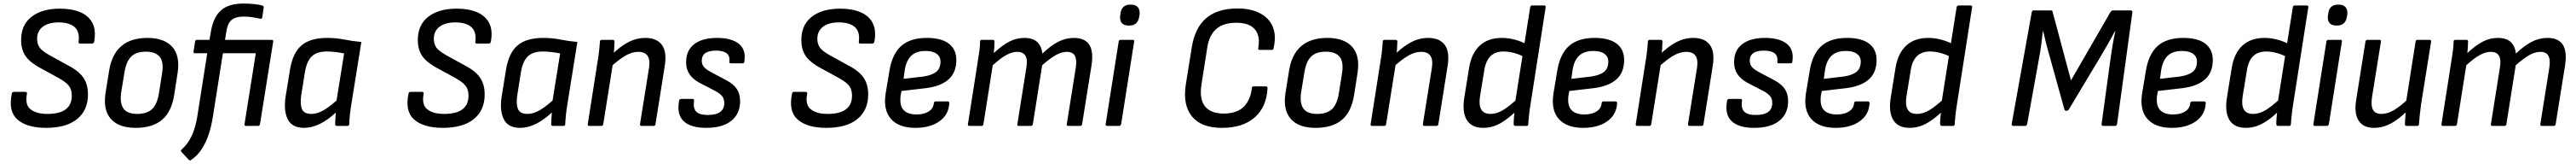

<svg xmlns="http://www.w3.org/2000/svg" viewBox="-20 -714 14643 930"><path d="M242 11Q134 11 80 -35.5Q26 -82 47 -182Q48 -193 59 -193H123Q136 -193 133 -181Q121 -119 154.5 -93.5Q188 -68 249 -68Q319 -68 353.5 -94Q388 -120 388 -171Q388 -195 380.5 -212Q373 -229 355 -244Q337 -259 307 -275L199 -334Q166 -353 144 -374Q122 -395 111 -423Q100 -451 100 -487Q100 -573 159.5 -619Q219 -665 321 -665Q389 -665 437 -644.5Q485 -624 506 -582.5Q527 -541 515 -477Q512 -467 504 -467H435Q425 -467 427 -478Q434 -536 403 -561.5Q372 -587 314 -587Q256 -587 223.5 -562.5Q191 -538 191 -494Q191 -474 198 -457.5Q205 -441 221.5 -427.5Q238 -414 263 -400L367 -343Q408 -322 432.5 -298.5Q457 -275 468.5 -246Q480 -217 480 -178Q480 -89 418.5 -39Q357 11 242 11Z M751 11Q655 11 610 -40Q565 -91 580 -187L601 -317Q632 -499 818 -499Q912 -499 958 -449.5Q1004 -400 990 -303L970 -175Q955 -80 901 -34.5Q847 11 751 11ZM760 -68Q815 -68 844 -95Q873 -122 883 -183L901 -296Q912 -361 888.5 -391Q865 -421 809 -421Q754 -421 726 -393.5Q698 -366 688 -307L669 -191Q660 -130 681.5 -99Q703 -68 760 -68Z M1247 -412 1191 -58Q1182 1 1166 48.5Q1150 96 1126 132.5Q1102 169 1065 194Q1059 198 1053 192L1011 147Q1004 141 1014 132Q1038 111 1055 83.5Q1072 56 1084 19.5Q1096 -17 1103 -63L1158 -412H1089Q1079 -412 1080 -421L1089 -479Q1091 -488 1100 -488H1171L1179 -536Q1193 -617 1236.5 -655.5Q1280 -694 1364 -694Q1392 -694 1422.5 -691Q1453 -688 1471 -683Q1480 -680 1479 -672L1471 -616Q1468 -605 1459 -608Q1436 -613 1412.5 -616.5Q1389 -620 1365 -620Q1321 -620 1298 -602Q1275 -584 1268 -543L1259 -488H1523Q1535 -488 1533 -479L1458 -11Q1456 0 1447 0H1378Q1368 0 1370 -11L1434 -412Z M1709 11Q1640 11 1615.5 -38Q1591 -87 1604 -169L1628 -317Q1644 -415 1694.5 -457Q1745 -499 1839 -499Q1891 -499 1935.5 -490Q1980 -481 2034 -476L1977 -122Q1972 -91 1969 -63.5Q1966 -36 1965 -10Q1965 0 1954 0H1895Q1885 0 1885 -10Q1885 -25 1886.5 -42Q1888 -59 1889 -76Q1844 -34 1798.5 -11.5Q1753 11 1709 11ZM1750 -68Q1781 -68 1814.5 -86Q1848 -104 1893 -144L1936 -411Q1912 -416 1886 -419Q1860 -422 1838 -422Q1782 -422 1753.5 -395.5Q1725 -369 1714 -310L1692 -172Q1685 -123 1696.5 -95.5Q1708 -68 1750 -68Z M2497 11Q2389 11 2335 -35.5Q2281 -82 2302 -182Q2303 -193 2314 -193H2378Q2391 -193 2388 -181Q2376 -119 2409.5 -93.5Q2443 -68 2504 -68Q2574 -68 2608.5 -94Q2643 -120 2643 -171Q2643 -195 2635.5 -212Q2628 -229 2610 -244Q2592 -259 2562 -275L2454 -334Q2421 -353 2399 -374Q2377 -395 2366 -423Q2355 -451 2355 -487Q2355 -573 2414.5 -619Q2474 -665 2576 -665Q2644 -665 2692 -644.5Q2740 -624 2761 -582.5Q2782 -541 2770 -477Q2767 -467 2759 -467H2690Q2680 -467 2682 -478Q2689 -536 2658 -561.5Q2627 -587 2569 -587Q2511 -587 2478.5 -562.5Q2446 -538 2446 -494Q2446 -474 2453 -457.5Q2460 -441 2476.5 -427.5Q2493 -414 2518 -400L2622 -343Q2663 -322 2687.5 -298.5Q2712 -275 2723.5 -246Q2735 -217 2735 -178Q2735 -89 2673.5 -39Q2612 11 2497 11Z M2937 11Q2868 11 2843.5 -38Q2819 -87 2832 -169L2856 -317Q2872 -415 2922.5 -457Q2973 -499 3067 -499Q3119 -499 3163.5 -490Q3208 -481 3262 -476L3205 -122Q3200 -91 3197 -63.5Q3194 -36 3193 -10Q3193 0 3182 0H3123Q3113 0 3113 -10Q3113 -25 3114.5 -42Q3116 -59 3117 -76Q3072 -34 3026.5 -11.5Q2981 11 2937 11ZM2978 -68Q3009 -68 3042.5 -86Q3076 -104 3121 -144L3164 -411Q3140 -416 3114 -419Q3088 -422 3066 -422Q3010 -422 2981.5 -395.5Q2953 -369 2942 -310L2920 -172Q2913 -123 2924.5 -95.5Q2936 -68 2978 -68Z M3627 0Q3617 0 3618 -10L3669 -328Q3684 -420 3608 -420Q3573 -420 3536 -399Q3499 -378 3446 -330L3454 -400Q3501 -448 3549 -473.5Q3597 -499 3648 -499Q3714 -499 3743 -458.5Q3772 -418 3758 -336L3706 -10Q3704 0 3696 0ZM3330 0Q3319 0 3321 -10L3377 -366Q3382 -395 3385.5 -426.5Q3389 -458 3390 -478Q3390 -488 3401 -488H3462Q3472 -488 3473 -479Q3473 -464 3471 -436Q3469 -408 3466 -388V-366L3409 -10Q3407 0 3399 0Z M3994 11Q3906 11 3866 -27Q3826 -65 3840 -142Q3842 -153 3852 -153H3918Q3926 -153 3925 -142Q3919 -99 3938 -80.5Q3957 -62 4003 -62Q4097 -62 4097 -130Q4097 -152 4086.5 -166.5Q4076 -181 4050 -196L3955 -245Q3917 -266 3898.5 -294.5Q3880 -323 3880 -361Q3880 -428 3926 -463.5Q3972 -499 4056 -499Q4138 -499 4180 -465.5Q4222 -432 4211 -364Q4211 -355 4201 -355H4134Q4125 -355 4126 -364Q4134 -427 4050 -427Q3969 -427 3969 -370Q3969 -350 3980 -336Q3991 -322 4018 -307L4109 -259Q4150 -237 4168.5 -209Q4187 -181 4187 -140Q4187 -69 4137 -29Q4087 11 3994 11Z M4677 11Q4569 11 4515 -35.5Q4461 -82 4482 -182Q4483 -193 4494 -193H4558Q4571 -193 4568 -181Q4556 -119 4589.5 -93.5Q4623 -68 4684 -68Q4754 -68 4788.5 -94Q4823 -120 4823 -171Q4823 -195 4815.5 -212Q4808 -229 4790 -244Q4772 -259 4742 -275L4634 -334Q4601 -353 4579 -374Q4557 -395 4546 -423Q4535 -451 4535 -487Q4535 -573 4594.5 -619Q4654 -665 4756 -665Q4824 -665 4872 -644.5Q4920 -624 4941 -582.5Q4962 -541 4950 -477Q4947 -467 4939 -467H4870Q4860 -467 4862 -478Q4869 -536 4838 -561.5Q4807 -587 4749 -587Q4691 -587 4658.5 -562.5Q4626 -538 4626 -494Q4626 -474 4633 -457.5Q4640 -441 4656.5 -427.5Q4673 -414 4698 -400L4802 -343Q4843 -322 4867.5 -298.5Q4892 -275 4903.5 -246Q4915 -217 4915 -178Q4915 -89 4853.5 -39Q4792 11 4677 11Z M5183 11Q5090 11 5045 -39Q5000 -89 5014 -182L5036 -314Q5052 -409 5103.5 -454Q5155 -499 5248 -499Q5331 -499 5373.5 -466.5Q5416 -434 5416 -374Q5416 -302 5371 -263Q5326 -224 5242 -214L5104 -198L5099 -169Q5093 -116 5116 -90.5Q5139 -65 5190 -65Q5232 -65 5258.5 -81.5Q5285 -98 5288 -128Q5289 -139 5299 -139H5366Q5376 -139 5376 -129Q5373 -64 5320.5 -26.5Q5268 11 5183 11ZM5116 -267 5229 -280Q5280 -288 5303 -307.5Q5326 -327 5326 -365Q5326 -393 5304 -409Q5282 -425 5241 -425Q5189 -425 5160.5 -398.5Q5132 -372 5123 -318Z M5491 0Q5480 0 5482 -10L5538 -366Q5543 -396 5547 -425.5Q5551 -455 5551 -479Q5551 -488 5561 -488H5623Q5633 -488 5633 -480Q5633 -464 5632 -448Q5631 -432 5629 -413Q5675 -456 5716 -477.5Q5757 -499 5802 -499Q5850 -499 5875 -476.5Q5900 -454 5905 -410Q5952 -455 5995 -477Q6038 -499 6084 -499Q6147 -499 6172 -460Q6197 -421 6184 -340L6131 -10Q6129 0 6121 0H6052Q6042 0 6044 -11L6095 -330Q6102 -375 6090 -397.5Q6078 -420 6043 -420Q6014 -420 5980.5 -401Q5947 -382 5904 -344L5851 -10Q5849 0 5840 0H5771Q5761 0 5763 -10L5814 -330Q5822 -375 5809 -397.5Q5796 -420 5762 -420Q5733 -420 5700 -402Q5667 -384 5623 -344L5570 -10Q5568 0 5560 0Z M6274 0Q6263 0 6265 -11L6339 -479Q6341 -488 6350 -488H6418Q6429 -488 6427 -479L6353 -11Q6350 0 6342 0ZM6397 -569Q6369 -569 6357 -583Q6345 -597 6347 -623L6349 -634Q6351 -661 6365.5 -674.5Q6380 -688 6407 -688Q6435 -688 6447.5 -673.5Q6460 -659 6458 -634L6456 -623Q6453 -597 6439 -583Q6425 -569 6397 -569Z M6926 11Q6809 11 6756 -53Q6703 -117 6720 -232L6754 -443Q6771 -555 6835.5 -610.5Q6900 -666 7015 -666Q7090 -666 7142 -639Q7194 -612 7215 -561.5Q7236 -511 7219 -440Q7218 -431 7209 -431H7139Q7131 -431 7132 -440Q7145 -509 7113.5 -547Q7082 -585 7006 -585Q6935 -585 6894 -550Q6853 -515 6842 -442L6809 -232Q6797 -152 6829.5 -111Q6862 -70 6936 -70Q7009 -70 7048.5 -107.5Q7088 -145 7096 -215Q7096 -224 7105 -224H7175Q7185 -224 7185 -215Q7180 -108 7112.5 -48.5Q7045 11 6926 11Z M7458 11Q7362 11 7317 -40Q7272 -91 7287 -187L7308 -317Q7339 -499 7525 -499Q7619 -499 7665 -449.5Q7711 -400 7697 -303L7677 -175Q7662 -80 7608 -34.5Q7554 11 7458 11ZM7467 -68Q7522 -68 7551 -95Q7580 -122 7590 -183L7608 -296Q7619 -361 7595.5 -391Q7572 -421 7516 -421Q7461 -421 7433 -393.5Q7405 -366 7395 -307L7376 -191Q7367 -130 7388.5 -99Q7410 -68 7467 -68Z M8077 0Q8067 0 8068 -10L8119 -328Q8134 -420 8058 -420Q8023 -420 7986 -399Q7949 -378 7896 -330L7904 -400Q7951 -448 7999 -473.5Q8047 -499 8098 -499Q8164 -499 8193 -458.5Q8222 -418 8208 -336L8156 -10Q8154 0 8146 0ZM7780 0Q7769 0 7771 -10L7827 -366Q7832 -395 7835.5 -426.5Q7839 -458 7840 -478Q7840 -488 7851 -488H7912Q7922 -488 7923 -479Q7923 -464 7921 -436Q7919 -408 7916 -388V-366L7859 -10Q7857 0 7849 0Z M8411 11Q8345 11 8317.5 -34Q8290 -79 8304 -164L8331 -331Q8345 -413 8392 -456Q8439 -499 8517 -499Q8555 -499 8593 -488.5Q8631 -478 8656 -463L8647 -389Q8619 -405 8587 -413.5Q8555 -422 8527 -422Q8479 -422 8452 -395Q8425 -368 8417 -315L8393 -169Q8385 -119 8399.5 -93.5Q8414 -68 8452 -68Q8487 -68 8522.5 -89Q8558 -110 8611 -159L8604 -89Q8569 -56 8537.5 -33.5Q8506 -11 8475.5 0Q8445 11 8411 11ZM8594 0Q8585 0 8584 -11Q8584 -27 8586 -50.5Q8588 -74 8591 -92L8592 -131L8678 -673Q8680 -683 8689 -683H8757Q8768 -683 8766 -673L8679 -117Q8674 -86 8671 -57.5Q8668 -29 8667 -11Q8667 0 8658 0Z M8979 11Q8886 11 8841 -39Q8796 -89 8810 -182L8832 -314Q8848 -409 8899.5 -454Q8951 -499 9044 -499Q9127 -499 9169.5 -466.5Q9212 -434 9212 -374Q9212 -302 9167 -263Q9122 -224 9038 -214L8900 -198L8895 -169Q8889 -116 8912 -90.5Q8935 -65 8986 -65Q9028 -65 9054.5 -81.5Q9081 -98 9084 -128Q9085 -139 9095 -139H9162Q9172 -139 9172 -129Q9169 -64 9116.5 -26.5Q9064 11 8979 11ZM8912 -267 9025 -280Q9076 -288 9099 -307.5Q9122 -327 9122 -365Q9122 -393 9100 -409Q9078 -425 9037 -425Q8985 -425 8956.5 -398.5Q8928 -372 8919 -318Z M9584 0Q9574 0 9575 -10L9626 -328Q9641 -420 9565 -420Q9530 -420 9493 -399Q9456 -378 9403 -330L9411 -400Q9458 -448 9506 -473.5Q9554 -499 9605 -499Q9671 -499 9700 -458.5Q9729 -418 9715 -336L9663 -10Q9661 0 9653 0ZM9287 0Q9276 0 9278 -10L9334 -366Q9339 -395 9342.5 -426.5Q9346 -458 9347 -478Q9347 -488 9358 -488H9419Q9429 -488 9430 -479Q9430 -464 9428 -436Q9426 -408 9423 -388V-366L9366 -10Q9364 0 9356 0Z M9951 11Q9863 11 9823 -27Q9783 -65 9797 -142Q9799 -153 9809 -153H9875Q9883 -153 9882 -142Q9876 -99 9895 -80.5Q9914 -62 9960 -62Q10054 -62 10054 -130Q10054 -152 10043.5 -166.5Q10033 -181 10007 -196L9912 -245Q9874 -266 9855.5 -294.5Q9837 -323 9837 -361Q9837 -428 9883 -463.5Q9929 -499 10013 -499Q10095 -499 10137 -465.5Q10179 -432 10168 -364Q10168 -355 10158 -355H10091Q10082 -355 10083 -364Q10091 -427 10007 -427Q9926 -427 9926 -370Q9926 -350 9937 -336Q9948 -322 9975 -307L10066 -259Q10107 -237 10125.5 -209Q10144 -181 10144 -140Q10144 -69 10094 -29Q10044 11 9951 11Z M10414 11Q10321 11 10276 -39Q10231 -89 10245 -182L10267 -314Q10283 -409 10334.5 -454Q10386 -499 10479 -499Q10562 -499 10604.5 -466.5Q10647 -434 10647 -374Q10647 -302 10602 -263Q10557 -224 10473 -214L10335 -198L10330 -169Q10324 -116 10347 -90.5Q10370 -65 10421 -65Q10463 -65 10489.5 -81.5Q10516 -98 10519 -128Q10520 -139 10530 -139H10597Q10607 -139 10607 -129Q10604 -64 10551.5 -26.5Q10499 11 10414 11ZM10347 -267 10460 -280Q10511 -288 10534 -307.5Q10557 -327 10557 -365Q10557 -393 10535 -409Q10513 -425 10472 -425Q10420 -425 10391.5 -398.5Q10363 -372 10354 -318Z M10835 11Q10769 11 10741.5 -34Q10714 -79 10728 -164L10755 -331Q10769 -413 10816 -456Q10863 -499 10941 -499Q10979 -499 11017 -488.5Q11055 -478 11080 -463L11071 -389Q11043 -405 11011 -413.5Q10979 -422 10951 -422Q10903 -422 10876 -395Q10849 -368 10841 -315L10817 -169Q10809 -119 10823.5 -93.5Q10838 -68 10876 -68Q10911 -68 10946.5 -89Q10982 -110 11035 -159L11028 -89Q10993 -56 10961.5 -33.5Q10930 -11 10899.5 0Q10869 11 10835 11ZM11018 0Q11009 0 11008 -11Q11008 -27 11010 -50.5Q11012 -74 11015 -92L11016 -131L11102 -673Q11104 -683 11113 -683H11181Q11192 -683 11190 -673L11103 -117Q11098 -86 11095 -57.5Q11092 -29 11091 -11Q11091 0 11082 0Z M11425 0Q11414 0 11415 -11L11529 -645Q11531 -655 11539 -655H11637Q11643 -655 11645 -653Q11647 -651 11648 -645L11752 -258L11976 -645Q11983 -655 11990 -655H12091Q12102 -655 12101 -644L12014 -11Q12012 0 12003 0H11935Q11925 0 11926 -11L11978 -390Q11983 -426 11989.5 -463Q11996 -500 12004 -537H12002Q11983 -502 11963.5 -467.5Q11944 -433 11923 -398L11739 -92Q11734 -86 11727 -86H11724Q11717 -86 11715 -92L11629 -401Q11619 -435 11610.5 -469Q11602 -503 11594 -537H11592Q11588 -502 11583.5 -465.5Q11579 -429 11572 -392L11503 -11Q11500 0 11492 0Z M12325 11Q12232 11 12187 -39Q12142 -89 12156 -182L12178 -314Q12194 -409 12245.5 -454Q12297 -499 12390 -499Q12473 -499 12515.5 -466.5Q12558 -434 12558 -374Q12558 -302 12513 -263Q12468 -224 12384 -214L12246 -198L12241 -169Q12235 -116 12258 -90.5Q12281 -65 12332 -65Q12374 -65 12400.5 -81.5Q12427 -98 12430 -128Q12431 -139 12441 -139H12508Q12518 -139 12518 -129Q12515 -64 12462.5 -26.5Q12410 11 12325 11ZM12258 -267 12371 -280Q12422 -288 12445 -307.5Q12468 -327 12468 -365Q12468 -393 12446 -409Q12424 -425 12383 -425Q12331 -425 12302.5 -398.5Q12274 -372 12265 -318Z M12746 11Q12680 11 12652.5 -34Q12625 -79 12639 -164L12666 -331Q12680 -413 12727 -456Q12774 -499 12852 -499Q12890 -499 12928 -488.5Q12966 -478 12991 -463L12982 -389Q12954 -405 12922 -413.5Q12890 -422 12862 -422Q12814 -422 12787 -395Q12760 -368 12752 -315L12728 -169Q12720 -119 12734.5 -93.5Q12749 -68 12787 -68Q12822 -68 12857.5 -89Q12893 -110 12946 -159L12939 -89Q12904 -56 12872.5 -33.5Q12841 -11 12810.5 0Q12780 11 12746 11ZM12929 0Q12920 0 12919 -11Q12919 -27 12921 -50.5Q12923 -74 12926 -92L12927 -131L13013 -673Q13015 -683 13024 -683H13092Q13103 -683 13101 -673L13014 -117Q13009 -86 13006 -57.5Q13003 -29 13002 -11Q13002 0 12993 0Z M13139 0Q13128 0 13130 -11L13204 -479Q13206 -488 13215 -488H13283Q13294 -488 13292 -479L13218 -11Q13215 0 13207 0ZM13262 -569Q13234 -569 13222 -583Q13210 -597 13212 -623L13214 -634Q13216 -661 13230.5 -674.5Q13245 -688 13272 -688Q13300 -688 13312.5 -673.5Q13325 -659 13323 -634L13321 -623Q13318 -597 13304 -583Q13290 -569 13262 -569Z M13474 11Q13413 11 13386.5 -31Q13360 -73 13374 -153L13426 -479Q13428 -488 13437 -488H13505Q13516 -488 13514 -479L13463 -162Q13456 -114 13469 -91Q13482 -68 13517 -68Q13551 -68 13588.5 -90Q13626 -112 13676 -160L13668 -89Q13636 -58 13605 -35.5Q13574 -13 13542 -1Q13510 11 13474 11ZM13661 0Q13650 0 13650 -10Q13651 -29 13652.5 -51Q13654 -73 13657 -93L13656 -131L13711 -479Q13713 -488 13722 -488H13790Q13800 -488 13799 -478L13742 -122Q13738 -94 13735 -65Q13732 -36 13730 -10Q13730 0 13720 0Z M13867 0Q13856 0 13858 -10L13914 -366Q13919 -396 13923 -425.5Q13927 -455 13927 -479Q13927 -488 13937 -488H13999Q14009 -488 14009 -480Q14009 -464 14008 -448Q14007 -432 14005 -413Q14051 -456 14092 -477.5Q14133 -499 14178 -499Q14226 -499 14251 -476.5Q14276 -454 14281 -410Q14328 -455 14371 -477Q14414 -499 14460 -499Q14523 -499 14548 -460Q14573 -421 14560 -340L14507 -10Q14505 0 14497 0H14428Q14418 0 14420 -11L14471 -330Q14478 -375 14466 -397.5Q14454 -420 14419 -420Q14390 -420 14356.5 -401Q14323 -382 14280 -344L14227 -10Q14225 0 14216 0H14147Q14137 0 14139 -10L14190 -330Q14198 -375 14185 -397.5Q14172 -420 14138 -420Q14109 -420 14076 -402Q14043 -384 13999 -344L13946 -10Q13944 0 13936 0Z"/></svg>

Font: Sofia Sans Semi Condensed Medium
Style: Italic
Weight: 500
Italic angle: -9°
Version: Version 4.100